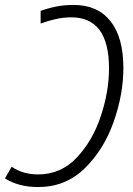

<svg xmlns="http://www.w3.org/2000/svg" viewBox="-40 -744 536 775"><path d="M124 -700V-649Q154 -660 185 -667Q216 -674 248 -674Q400 -674 400 -468Q400 -375 367 -275.5Q334 -176 270 -108Q206 -40 114 -40Q52 -40 7 -71L-20 -24Q35 11 114 11Q225 11 302 -64.5Q379 -140 418.5 -251.5Q458 -363 458 -470Q458 -593 406 -658.5Q354 -724 258 -724Q219 -724 186.5 -717.5Q154 -711 124 -700Z"/></svg>

Font: Noto Sans UI SemiCondensed Light
Style: Italic
Weight: 300
Width: 4
Designer: Monotype Design Team
Foundry: Monotype Imaging Inc.
Version: 1.001